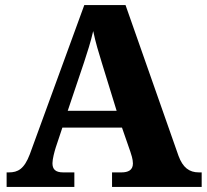

<svg xmlns="http://www.w3.org/2000/svg" viewBox="-20 -734 812 754"><path d="M6 0H272V-57H228C197 -57 186 -70 186 -93C186 -110 194 -139 199 -155L225 -233H459L492 -138C495 -129 502 -109 502 -92C502 -65 482 -57 457 -57H420V0H772V-57H761C723 -57 698 -76 681 -122L473 -714H311L97 -128C75 -70 50 -57 15 -57H6ZM246 -299 310 -489C323 -529 336 -568 346 -612C355 -568 368 -526 380 -487L438 -299Z"/></svg>

Font: Noto Serif Myanmar ExtraBold
Style: Regular
Weight: 800
Designer: Ben Mitchell and the Monotype Design Team
Foundry: Monotype Imaging Inc.
Version: Version 2.106